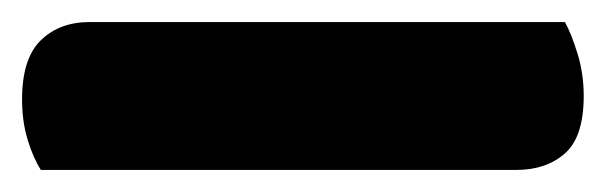

<svg xmlns="http://www.w3.org/2000/svg" viewBox="-20 34 549 174"><path d="M17 188Q10 177 5 160.5Q0 144 0 124Q0 87 17 70.5Q34 54 61 54H492Q498 65 503.5 83Q509 101 509 121Q509 158 492 173Q475 188 448 188Z"/></svg>

Font: Baloo Tammudu 2 ExtraBold
Style: Regular
Weight: 800
Designer: Maithili Shingre, Omkar Shende and Ek Type
Foundry: Ek Type
Version: Version 1.640;hotconv 1.0.111;makeotfexe 2.5.65597; ttfautoh